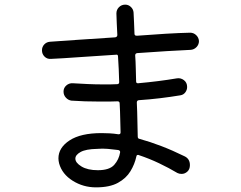

<svg xmlns="http://www.w3.org/2000/svg" viewBox="-20 -792 1040 828"><path d="M800 -651Q815 -651 826 -640.5Q837 -630 838 -615Q838 -600 827.5 -589Q817 -578 802 -577Q759 -575 699 -571.5Q639 -568 572 -563Q563 -562 563 -553Q565 -526 565.5 -498Q566 -470 567 -441Q567 -432 576 -433Q665 -441 742 -454Q759 -457 773 -446.5Q787 -436 787 -417Q787 -404 779 -393.5Q771 -383 758 -381Q716 -374 670.5 -368.5Q625 -363 579 -360Q570 -359 570 -350Q572 -309 572.5 -271Q573 -233 574 -203Q574 -194 582 -193Q626 -181 674.5 -162.5Q723 -144 776 -118Q799 -107 799 -80Q799 -62 788 -52Q777 -42 763 -42Q753 -42 745 -46Q708 -68 666 -88Q624 -108 579 -123Q578 -124 575 -124Q569 -124 568 -117Q561 -84 542.5 -53.5Q524 -23 488.5 -3.5Q453 16 394 16Q339 16 293.5 -12.5Q248 -41 235 -87Q232 -99 232 -109Q232 -155 280 -186.5Q328 -218 418 -218Q435 -218 453 -217Q471 -216 490 -213H492Q500 -213 500 -221Q499 -247 498.5 -279Q498 -311 496 -346Q496 -355 487 -355Q468 -354 449.5 -354Q431 -354 414 -354Q379 -354 347 -355Q315 -356 288 -358Q274 -360 264 -371Q254 -382 254 -397Q254 -413 266 -423.5Q278 -434 294 -433Q327 -431 359.5 -429.5Q392 -428 425 -428Q440 -428 455 -428Q470 -428 485 -429Q494 -429 494 -438Q493 -466 492 -494Q491 -522 489 -548Q489 -558 480 -556Q397 -551 321.5 -545.5Q246 -540 199 -538Q183 -537 172 -548Q161 -559 161 -575Q161 -590 171 -600.5Q181 -611 196 -612Q243 -615 318 -620.5Q393 -626 477 -631Q486 -633 486 -641Q485 -668 483.5 -692Q482 -716 482 -734Q482 -750 493 -761Q504 -772 520 -772Q534 -772 544.5 -762Q555 -752 556 -738Q557 -720 558 -696.5Q559 -673 560 -646Q560 -637 572 -638Q636 -643 695 -646.5Q754 -650 800 -651ZM402 -58Q452 -58 472.5 -81Q493 -104 498 -135V-137Q498 -143 490 -145Q468 -148 445 -150Q422 -152 399 -150Q350 -149 327.5 -136.5Q305 -124 305 -108Q305 -90 331.5 -74Q358 -58 402 -58Z"/></svg>

Font: Kiwi Maru
Style: Regular
Weight: 400
Designer: Hiroki-Chan
Version: Version 1.100